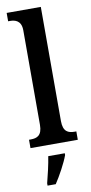

<svg xmlns="http://www.w3.org/2000/svg" viewBox="-106 -801 506 1063"><g transform="rotate(-10 147.0 -269.5)"><path d="M14 0H280V-47H270C235 -47 206 -58 206 -118V-760H14V-713H24C52 -713 88 -705 88 -649V-118C88 -58 59 -47 24 -47H14ZM71 208V221H117C145 179 181 113 196 71V61H103C96 108 82 165 71 208Z"/></g></svg>

Font: Noto Serif Tamil Condensed SemiBold
Style: Regular
Weight: 600
Width: 3
Designer: Indian Type Foundry, Tom Grace, and the Monotype Design Team
Foundry: Monotype Imaging Inc.
Version: Version 2.004